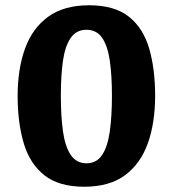

<svg xmlns="http://www.w3.org/2000/svg" viewBox="-20 -688 656 729"><path d="M300 21Q203 21 148 -23Q93 -67 70 -144.5Q47 -222 47 -324Q47 -426 75 -503.5Q103 -581 163 -624.5Q223 -668 318 -668Q415 -668 469.5 -624.5Q524 -581 546.5 -503.5Q569 -426 569 -324Q569 -222 541.5 -144.5Q514 -67 455 -23Q396 21 300 21ZM308 -68Q347 -68 368 -100Q389 -132 397 -190Q405 -248 405 -324Q405 -401 397 -457Q389 -513 368 -544Q347 -575 308 -575Q270 -575 248.5 -544Q227 -513 219 -457Q211 -401 211 -324Q211 -248 219 -190Q227 -132 248.5 -100Q270 -68 308 -68Z"/></svg>

Font: Faustina ExtraBold
Style: Regular
Weight: 800
Designer: Alfonso Garcia
Foundry: http://www.omnibus-type.com
Version: Version 1.200